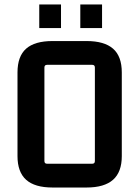

<svg xmlns="http://www.w3.org/2000/svg" viewBox="-20 -827 621 856"><path d="M391 -538H190Q178 -538 178 -526V-109Q178 -97 190 -97H391Q403 -97 403 -109V-526Q403 -538 391 -538ZM58 -131V-504Q58 -576 96.5 -610Q135 -644 214 -644H366Q445 -644 484 -610Q523 -576 523 -504V-131Q523 -60 484 -25.5Q445 9 366 9H214Q135 9 96.5 -25.5Q58 -60 58 -131ZM252 -702H155V-807H252ZM435 -702H338V-807H435Z"/></svg>

Font: Gemunu Libre ExtraLight
Style: Bold
Weight: 700
Version: Version 1.100